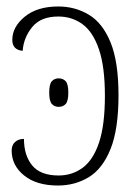

<svg xmlns="http://www.w3.org/2000/svg" viewBox="-20 -563 420 593"><path d="M159 10Q93 10 54.5 -21Q16 -52 16 -98Q16 -115 26.5 -124.5Q37 -134 54 -134Q54 -83 79.5 -52Q105 -21 161 -21Q203 -21 235.5 -45Q268 -69 286 -123Q304 -177 304 -267Q304 -357 285.5 -411Q267 -465 234.5 -488.5Q202 -512 160 -512Q106 -512 79.5 -479.5Q53 -447 50 -406Q18 -409 18 -440Q18 -480 56.5 -511.5Q95 -543 160 -543Q212 -543 254.5 -517.5Q297 -492 321.5 -432Q346 -372 346 -269Q346 -164 321.5 -103Q297 -42 254.5 -16Q212 10 159 10ZM161 -233Q148 -233 140 -242Q132 -251 132 -277Q132 -303 140 -312Q148 -321 161 -321Q175 -321 183 -312Q191 -303 191 -277Q191 -251 183 -242Q175 -233 161 -233Z"/></svg>

Font: Noto Serif SemiCondensed ExtraLight
Style: Regular
Weight: 200
Width: 4
Designer: Monotype Design Team
Foundry: Monotype Imaging Inc.
Version: Version 2.014